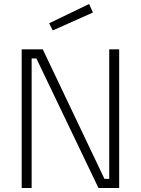

<svg xmlns="http://www.w3.org/2000/svg" viewBox="-20 -945 709 965"><path d="M89 0V-697H195L505 -46H529V-697H579V0H475L163 -651H139V0ZM245 -792 227 -828 428 -925 447 -882Z"/></svg>

Font: Cairo Play Light
Style: Regular
Weight: 300
Version: Version 3.119